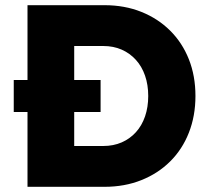

<svg xmlns="http://www.w3.org/2000/svg" viewBox="-20 -720 816 740"><path d="M33 -288.3V-411.7H367.7V-288.3ZM86 0V-700H382.7Q460.3 -700 524.5 -674.3Q588.7 -648.7 635.7 -602Q682.7 -555.3 708 -491.3Q733.3 -427.3 733.3 -350Q733.3 -273.3 708 -208.8Q682.7 -144.3 635.8 -97.8Q589 -51.3 524.7 -25.7Q460.3 0 382.7 0ZM266 -119.7 240.3 -157.3H377.7Q417.3 -157.3 449.2 -171.3Q481 -185.3 503.8 -210.5Q526.7 -235.7 539 -271.3Q551.3 -307 551.3 -350Q551.3 -393 539 -428.5Q526.7 -464 503.7 -489.3Q480.7 -514.7 449 -528.7Q417.3 -542.7 377.7 -542.7H237.3L266 -578.3Z"/></svg>

Font: Lexend Medium
Style: Regular
Weight: 500
Designer: Bonnie Shaver-Troup, Thomas Jockin
Foundry: Lexend
Version: Version 1.005